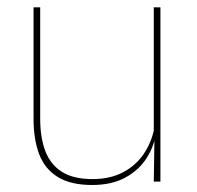

<svg xmlns="http://www.w3.org/2000/svg" viewBox="-20 -506 548 535"><path d="M92 -485.5V-175.5Q92 -123 106.2 -85.2Q120.5 -47.5 152.5 -27.2Q184.5 -7 238 -7Q288 -7 324.5 -26.8Q361 -46.5 383.2 -81.2Q405.5 -116 412 -160.5L421 -141.5H415.5Q411 -101 389.2 -66.5Q367.5 -32 329.2 -11.2Q291 9.5 237 9.5Q177 9.5 141 -12.8Q105 -35 89.2 -76.2Q73.5 -117.5 73.5 -174.5V-485.5ZM427 -485.5V0H408.5L410.5 -127H408.5V-485.5Z"/></svg>

Font: Anek Telugu Medium Thin
Style: Regular
Weight: 250
Version: Version 1.003